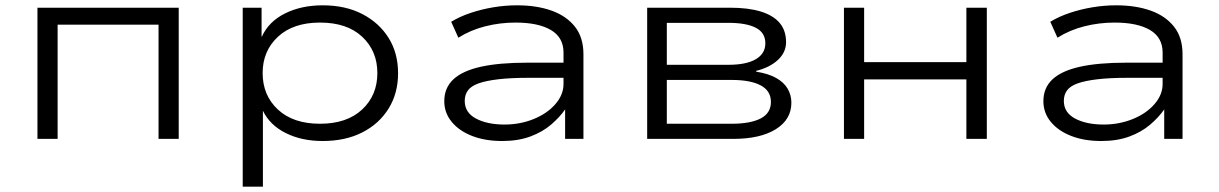

<svg xmlns="http://www.w3.org/2000/svg" viewBox="-20 -523 4592 723"><path d="M121 0V-494H653V0H577V-430H197V0Z M894 180V-494H965V-385H966Q992 -442 1053.5 -472.5Q1115 -503 1195 -503Q1281 -503 1344.5 -470Q1408 -437 1443.5 -380Q1479 -323 1479 -247Q1479 -172 1443.5 -114.5Q1408 -57 1344.5 -24.5Q1281 8 1195 8Q1116 8 1056 -22Q996 -52 970 -106V180ZM1185 -57Q1286 -57 1343.5 -110.5Q1401 -164 1401 -248Q1401 -331 1344 -384.5Q1287 -438 1185 -438Q1084 -438 1026.5 -384.5Q969 -331 969 -248Q969 -164 1026.5 -110.5Q1084 -57 1185 -57Z M1871 8Q1807 8 1758 -11Q1709 -30 1681 -64Q1653 -98 1653 -142Q1653 -192 1687 -224Q1721 -256 1790 -271.5Q1859 -287 1966 -287H2118V-230H1971Q1903 -230 1856.5 -224.5Q1810 -219 1782 -209Q1754 -199 1742 -182.5Q1730 -166 1730 -143Q1730 -99 1772.5 -76.5Q1815 -54 1880 -54Q1938 -54 1989 -74.5Q2040 -95 2071 -130.5Q2102 -166 2102 -207V-325Q2102 -382 2054.5 -410Q2007 -438 1921 -438Q1863 -438 1807.5 -424Q1752 -410 1706 -381L1679 -441Q1712 -461 1752.5 -474.5Q1793 -488 1837.5 -495.5Q1882 -503 1927 -503Q2001 -503 2057 -483Q2113 -463 2145 -422.5Q2177 -382 2177 -319V0H2108V-110V-111Q2088 -82 2055.5 -54Q2023 -26 1977 -9Q1931 8 1871 8Z M2417 0V-494H2729Q2798 -494 2845 -479.5Q2892 -465 2916 -436.5Q2940 -408 2940 -364Q2940 -326 2909.5 -297.5Q2879 -269 2827 -256L2828 -253Q2873 -246 2902.5 -229.5Q2932 -213 2946 -189Q2960 -165 2960 -136Q2960 -73 2901.5 -36.5Q2843 0 2741 0ZM2491 -57H2735Q2806 -57 2844.5 -77Q2883 -97 2883 -139Q2883 -181 2844.5 -201.5Q2806 -222 2735 -222H2491ZM2491 -279H2723Q2790 -279 2826 -300Q2862 -321 2862 -360Q2862 -400 2826 -418.5Q2790 -437 2723 -437H2491Z M3158 0V-494H3234V-289H3619V-494H3696V0H3619V-224H3234V0Z M4127 8Q4063 8 4014 -11Q3965 -30 3937 -64Q3909 -98 3909 -142Q3909 -192 3943 -224Q3977 -256 4046 -271.5Q4115 -287 4222 -287H4374V-230H4227Q4159 -230 4112.5 -224.5Q4066 -219 4038 -209Q4010 -199 3998 -182.5Q3986 -166 3986 -143Q3986 -99 4028.5 -76.5Q4071 -54 4136 -54Q4194 -54 4245 -74.5Q4296 -95 4327 -130.5Q4358 -166 4358 -207V-325Q4358 -382 4310.5 -410Q4263 -438 4177 -438Q4119 -438 4063.5 -424Q4008 -410 3962 -381L3935 -441Q3968 -461 4008.5 -474.5Q4049 -488 4093.5 -495.5Q4138 -503 4183 -503Q4257 -503 4313 -483Q4369 -463 4401 -422.5Q4433 -382 4433 -319V0H4364V-110V-111Q4344 -82 4311.5 -54Q4279 -26 4233 -9Q4187 8 4127 8Z"/></svg>

Font: Nunito Sans 7pt Expanded Light
Style: Regular
Weight: 300
Width: 7
Designer: Vernon Adams
Foundry: Vernon Adams
Version: Version 3.101;gftools[0.9.27]